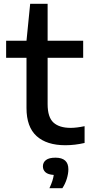

<svg xmlns="http://www.w3.org/2000/svg" viewBox="-20 -760 483 1018"><path d="M326.5 10Q227.5 10 174 -38.5Q120.5 -87 120.5 -187V-453.5H12.5V-544H120.5L140 -740H232.5V-544H421V-453.5H232.5V-208Q232.5 -138.5 263.5 -110.2Q294.5 -82 355 -82Q385.5 -82 428.5 -91V-2Q377 10 326.5 10ZM242 238Q252 216.5 257.5 199.5Q263 182.5 265 167.5Q234.5 165.5 221 153.2Q207.5 141 207.5 122Q207.5 101 223.8 88.5Q240 76 274 76Q342.5 76 342.5 137.5Q342.5 160.5 334.2 187.8Q326 215 310.5 238Z"/></svg>

Font: Encode Sans Exp Md
Style: Regular
Weight: 500
Width: 7
Designer: Multiple Designers
Foundry: Impallari Type
Version: Version 3.002; ttfautohint (v1.8.3) -l 8 -r 50 -G 200 -x 14 